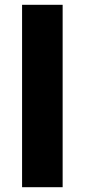

<svg xmlns="http://www.w3.org/2000/svg" viewBox="-20 -780 353 800"><path d="M241 0H72V-760H241Z"/></svg>

Font: Noto Sans Tamil ExtraBold
Style: Regular
Weight: 800
Designer: Jelle Bosma - Monotype Design Team
Foundry: Monotype Imaging Inc.
Version: Version 2.004; ttfautohint (v1.8.4.7-5d5b)